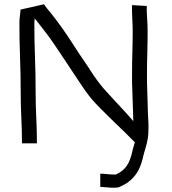

<svg xmlns="http://www.w3.org/2000/svg" viewBox="-20 -673 807 900"><path d="M514 207Q498 207 478 205Q458 203 450 203V141Q461 141 480 143Q499 145 514 145H523Q555 131 573 106Q591 81 601 34Q603 23 606.5 13Q610 3 612 -6Q592 -27 563.5 -54.5Q535 -82 505 -111Q475 -140 450 -165.5Q425 -191 411 -207Q380 -245 352 -288.5Q324 -332 296 -373Q268 -414 240.5 -456Q213 -498 181 -538Q173 -549 163.5 -560.5Q154 -572 144 -585Q144 -586 143.5 -586Q143 -586 143 -587Q142 -580 141.5 -574Q141 -568 141 -561Q141 -482 144 -403Q147 -324 147 -244Q147 -184 150 -122.5Q153 -61 153 -1H83Q83 -60 80 -121Q77 -182 77 -244Q77 -323 74 -402Q71 -481 71 -561Q71 -584 73.5 -600.5Q76 -617 76 -628L186 -653Q188 -650 191.5 -645.5Q195 -641 200 -634Q207 -626 216 -614.5Q225 -603 237 -588Q267 -549 296.5 -505Q326 -461 354 -417Q382 -377 407.5 -337Q433 -297 465 -259Q481 -241 505 -215Q529 -189 555.5 -160.5Q582 -132 605 -105Q603 -150 602 -195.5Q601 -241 599 -286V-329Q599 -379 600.5 -428Q602 -477 602 -526Q602 -552 600 -586.5Q598 -621 599 -649L668 -645Q667 -623 669.5 -590Q672 -557 672 -526Q672 -476 670.5 -426.5Q669 -377 669 -329V-288Q671 -239 672 -190Q673 -141 676 -91V-71Q676 -57 675 -43.5Q674 -30 672 -20Q668 2 662.5 19.5Q657 37 654 49Q641 113 614 148Q587 183 545 201Q538 205 530.5 206Q523 207 514 207ZM146 -627V-625Q146 -625 146 -627ZM145 -615Q146 -618 146 -625Q146 -619 145 -615Z"/></svg>

Font: Syne Tactile
Style: Regular
Weight: 400
Designer: Lucas Descroix
Foundry: Bonjour Monde
Version: Version 2.100; ttfautohint (v1.8.3)